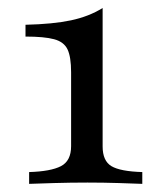

<svg xmlns="http://www.w3.org/2000/svg" viewBox="-20 -452 396 472"><path d="M51.6 0V-29Q104.8 -30.6 129.8 -43.5Q154.8 -56.5 154.8 -92.7V-274.2Q154.8 -312.1 146 -330.6Q137.1 -349.2 112.9 -355.6Q88.7 -362.1 42.7 -362.1V-391.1Q110.5 -392.7 154.4 -402Q198.4 -411.3 232.3 -432.3V-91.9Q232.3 -56.5 254 -43.5Q275.8 -30.6 329.8 -29V0Q310.5 -0.8 272.2 -2Q233.9 -3.2 195.2 -3.2Q153.2 -3.2 112.9 -2Q72.6 -0.8 51.6 0Z"/></svg>

Font: Playfair
Style: Regular
Weight: 400
Designer: Claus Eggers Sørensen
Foundry: Claus Eggers Sørensen
Version: Version 2.001;gftools[0.9.30]